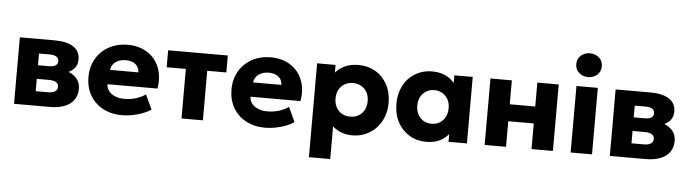

<svg xmlns="http://www.w3.org/2000/svg" viewBox="-54 -1013 5267 1467"><g transform="rotate(5 2579.0 -279.0)"><path d="M68 0V-510H336Q427 -510 478.2 -477.5Q529.5 -445 529.5 -379Q529.5 -343 511 -318.2Q492.5 -293.5 461.2 -278.8Q430 -264 392 -258.5L389.5 -295Q464 -288.5 507.8 -252.2Q551.5 -216 551.5 -156.5Q551.5 -107.5 527.2 -72.5Q503 -37.5 456 -18.8Q409 0 341.5 0ZM224.5 -110.5H320Q355 -110.5 373.2 -123Q391.5 -135.5 391.5 -158.5Q391.5 -180.5 373.8 -192.8Q356 -205 320 -205H209.5V-309.5H307.5Q340.5 -309.5 358.5 -320.2Q376.5 -331 376.5 -354Q376.5 -376.5 358.2 -388Q340 -399.5 307.5 -399.5H224.5Z M898.5 15Q814.5 15 751 -18.8Q687.5 -52.5 652 -113.2Q616.5 -174 616.5 -255.5Q616.5 -314.5 637.2 -364Q658 -413.5 695.2 -449.5Q732.5 -485.5 783.2 -505.2Q834 -525 895 -525Q962 -525 1014.5 -501.2Q1067 -477.5 1101.2 -435.2Q1135.5 -393 1148.5 -335.8Q1161.5 -278.5 1149.5 -211.5H766.5Q767 -181.5 784.5 -159Q802 -136.5 832.5 -123.8Q863 -111 903.5 -111Q948.5 -111 989 -122.8Q1029.5 -134.5 1066.5 -159L1118 -48Q1094.5 -30 1057.2 -15.8Q1020 -1.5 978.2 6.8Q936.5 15 898.5 15ZM776.5 -322H993.5Q992.5 -360.5 965 -383.5Q937.5 -406.5 890.5 -406.5Q843 -406.5 811.8 -383.5Q780.5 -360.5 776.5 -322Z M1352.5 0V-380H1205.5V-510H1663V-380H1516.5V0Z M1995.5 15Q1911.5 15 1848 -18.8Q1784.5 -52.5 1749 -113.2Q1713.5 -174 1713.5 -255.5Q1713.5 -314.5 1734.2 -364Q1755 -413.5 1792.2 -449.5Q1829.5 -485.5 1880.2 -505.2Q1931 -525 1992 -525Q2059 -525 2111.5 -501.2Q2164 -477.5 2198.2 -435.2Q2232.5 -393 2245.5 -335.8Q2258.5 -278.5 2246.5 -211.5H1863.5Q1864 -181.5 1881.5 -159Q1899 -136.5 1929.5 -123.8Q1960 -111 2000.5 -111Q2045.5 -111 2086 -122.8Q2126.5 -134.5 2163.5 -159L2215 -48Q2191.5 -30 2154.2 -15.8Q2117 -1.5 2075.2 6.8Q2033.5 15 1995.5 15ZM1873.5 -322H2090.5Q2089.5 -360.5 2062 -383.5Q2034.5 -406.5 1987.5 -406.5Q1940 -406.5 1908.8 -383.5Q1877.5 -360.5 1873.5 -322Z M2348 210V-510H2489.5V-451.5Q2518 -485 2562.2 -505Q2606.5 -525 2665 -525Q2738 -525 2795.2 -491.5Q2852.5 -458 2885.5 -397Q2918.5 -336 2918.5 -255Q2918.5 -198 2899.8 -148.8Q2881 -99.5 2846.5 -62.8Q2812 -26 2765.2 -5.5Q2718.5 15 2662 15Q2617 15 2579.2 0.5Q2541.5 -14 2511.5 -40.5V210ZM2634.5 -126Q2670 -126 2698 -141.8Q2726 -157.5 2742 -186.5Q2758 -215.5 2758 -255Q2758 -295 2741.8 -323.8Q2725.5 -352.5 2697.8 -368.2Q2670 -384 2634.5 -384Q2599.5 -384 2571.5 -368.2Q2543.5 -352.5 2527.5 -323.8Q2511.5 -295 2511.5 -255Q2511.5 -215.5 2527.5 -186.5Q2543.5 -157.5 2571.2 -141.8Q2599 -126 2634.5 -126Z M3230.5 15Q3158.5 15 3101.5 -18.8Q3044.5 -52.5 3011.5 -113.2Q2978.5 -174 2978.5 -255Q2978.5 -316 2997.5 -365.8Q3016.5 -415.5 3050.5 -451Q3084.5 -486.5 3130.5 -505.8Q3176.5 -525 3230.5 -525Q3301.5 -525 3351.5 -494.2Q3401.5 -463.5 3423 -412.5L3400.5 -377V-510H3541.5V0H3400.5V-133L3423 -98Q3401.5 -47 3351.5 -16Q3301.5 15 3230.5 15ZM3258.5 -126Q3292.5 -126 3319.8 -141.8Q3347 -157.5 3363 -186.5Q3379 -215.5 3379 -255Q3379 -295 3363 -323.8Q3347 -352.5 3319.8 -368.2Q3292.5 -384 3258.5 -384Q3224.5 -384 3197.5 -368.2Q3170.5 -352.5 3154.5 -323.8Q3138.5 -295 3138.5 -255Q3138.5 -215.5 3154.5 -186.5Q3170.5 -157.5 3197.5 -141.8Q3224.5 -126 3258.5 -126Z M3677.5 0V-510H3841.5V-326.5H4037V-510H4201V0H4037V-196.5H3841.5V0Z M4337 0V-510H4501V0ZM4419 -585.5Q4379.5 -585.5 4350.2 -610.2Q4321 -635 4321 -677Q4321 -719 4350.2 -743.5Q4379.5 -768 4419 -768Q4459 -768 4488 -743.5Q4517 -719 4517 -677Q4517 -635 4488 -610.2Q4459 -585.5 4419 -585.5Z M4637.5 0V-510H4905.5Q4996.5 -510 5047.8 -477.5Q5099 -445 5099 -379Q5099 -343 5080.5 -318.2Q5062 -293.5 5030.8 -278.8Q4999.5 -264 4961.5 -258.5L4959 -295Q5033.5 -288.5 5077.2 -252.2Q5121 -216 5121 -156.5Q5121 -107.5 5096.8 -72.5Q5072.5 -37.5 5025.5 -18.8Q4978.5 0 4911 0ZM4794 -110.5H4889.5Q4924.5 -110.5 4942.8 -123Q4961 -135.5 4961 -158.5Q4961 -180.5 4943.2 -192.8Q4925.5 -205 4889.5 -205H4779V-309.5H4877Q4910 -309.5 4928 -320.2Q4946 -331 4946 -354Q4946 -376.5 4927.8 -388Q4909.5 -399.5 4877 -399.5H4794Z"/></g></svg>

Font: Geologica Cursive
Style: Bold
Weight: 700
Designer: Sindre Bremnes, Frode Helland
Foundry: Monokrom Skriftforlag AS
Version: Version 1.010;gftools[0.9.28]